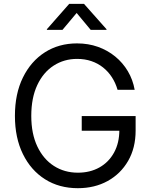

<svg xmlns="http://www.w3.org/2000/svg" viewBox="-20 -962 782 992"><path d="M382.3 10.3Q285.6 10.3 212.6 -35.9Q139.6 -82 98.4 -166Q57.1 -250 57.1 -363.3Q57.1 -477.5 98.4 -561.5Q139.6 -645.5 211.9 -691.7Q284.2 -737.8 377.9 -737.8Q436 -737.8 486.1 -720Q536.1 -702.1 575.4 -669.9Q614.7 -637.7 640.6 -594Q666.5 -550.3 675.8 -498H587.4Q577.1 -533.7 558.3 -562.7Q539.6 -591.8 512.7 -613.3Q485.8 -634.8 452.1 -646.2Q418.5 -657.7 378.4 -657.7Q311 -657.7 257.3 -623Q203.6 -588.4 172.6 -522.5Q141.6 -456.5 141.6 -363.3Q141.6 -271 172.9 -205.3Q204.1 -139.6 258.5 -104.7Q313 -69.8 382.3 -69.8Q445.3 -69.8 493.7 -96.9Q542 -124 569.3 -173.8Q596.7 -223.6 596.7 -291L623 -286.6H402.3V-362.3H680.7V-287.6Q680.7 -197.8 642.1 -130.9Q603.5 -64 536.4 -26.9Q469.2 10.3 382.3 10.3ZM302.7 -807.6H222.2V-811L337.4 -941.9H414.1L530.3 -811V-807.6H448.7L376 -895Z"/></svg>

Font: V-Inter
Style: Regular-375
Weight: 375
Designer: Rasmus Andersson
Foundry: rsms
Version: Version 4.000;git-4146feb